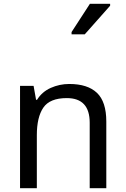

<svg xmlns="http://www.w3.org/2000/svg" viewBox="-20 -986 658 1006"><path d="M343 -546Q439 -546 488 -499.5Q537 -453 537 -349V0H450V-343Q450 -472 330 -472Q241 -472 207 -422Q173 -372 173 -278V0H85V-536H156L169 -463H174Q200 -505 246 -525.5Q292 -546 343 -546ZM355 -806V-818L451 -966H557V-956L424 -806Z"/></svg>

Font: Noto Sans Tifinagh Ahaggar
Style: Regular
Weight: 400
Designer: JamraPatel
Foundry: JamraPatel LLC
Version: Version 2.006; ttfautohint (v1.8.4.7-5d5b)